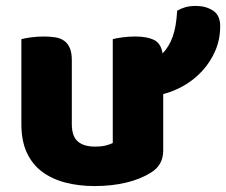

<svg xmlns="http://www.w3.org/2000/svg" viewBox="-20 -611 762 647"><path d="M52 -479Q62 -482 83.5 -485Q105 -488 128 -488Q150 -488 167.5 -485Q185 -482 197 -473Q209 -464 215.5 -448.5Q222 -433 222 -408V-193Q222 -152 242 -134.5Q262 -117 300 -117Q323 -117 337.5 -121Q352 -125 360 -129V-479Q370 -482 391.5 -485Q413 -488 436 -488Q474 -488 498 -477Q522 -466 528 -431Q550 -454 562 -487.5Q574 -521 577 -575Q591 -583 605.5 -587Q620 -591 641 -591Q673 -591 697.5 -575.5Q722 -560 722 -523Q722 -478 705.5 -440Q689 -402 662 -372.5Q635 -343 600.5 -323Q566 -303 530 -294V-104Q530 -54 488 -29Q453 -7 404.5 4.5Q356 16 299 16Q245 16 199.5 4Q154 -8 121 -33Q88 -58 70 -97.5Q52 -137 52 -193Z"/></svg>

Font: BALOOCHETTANREGULAR
Style: Book
Weight: 400
Designer: Maithili Shingre and Ek Type
Foundry: Ek Type
Version: Version 1.100;PS 1.000;hotconv 1.0.88;makeotf.lib2.5.647800;